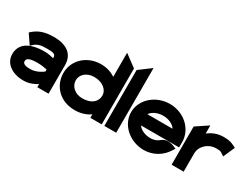

<svg xmlns="http://www.w3.org/2000/svg" viewBox="-53 -1183 2247 1711"><g transform="rotate(30 1070.5 -327.5)"><path d="M5 -145C5 -49 92 11 208 11C266 11 311 -10 346 -32V0H462V-292C462 -404 386 -462 252 -462C154 -462 98 -437 53 -399L36 -384L103 -286L124 -306C158 -334 186 -341 252 -341C321 -341 339 -333 339 -299V-294C316 -300 280 -308 242 -308C115 -308 5 -265 5 -145ZM132 -146C132 -177 168 -189 242 -189C278 -189 316 -183 339 -178V-157C322 -143 269 -108 211 -108C155 -108 132 -120 132 -146Z M484 -226C484 -110 569 11 737 11C800 11 853 -8 892 -36V0H1009V-575L886 -666V-418C848 -444 798 -462 737 -462C602 -462 484 -366 484 -226ZM612 -226C612 -282 662 -333 742 -333C831 -333 886 -281 886 -226C886 -159 833 -114 742 -114C666 -114 612 -164 612 -226Z M1036 0H1158V-666L1036 -575Z M1181 -226C1181 -95 1302 11 1446 11C1541 11 1625 -40 1671 -116L1687 -141L1660 -152C1660 -152 1587 -186 1536 -143C1511 -122 1481 -110 1446 -110C1389 -110 1340 -133 1317 -167H1709V-221C1709 -355 1591 -462 1446 -462C1302 -462 1181 -357 1181 -226ZM1316 -282C1338 -316 1388 -341 1446 -341C1504 -341 1553 -317 1575 -282Z M1728 0H1852V-187C1852 -230 1873 -264 1899 -287C1923 -308 1956 -325 2001 -325C2047 -325 2047 -321 2064 -310L2089 -294L2141 -412L2119 -423C2093 -435 2071 -447 2010 -447C1943 -447 1892 -424 1852 -392V-476L1728 -393Z"/></g></svg>

Font: Charger Pro
Style: UltraExt
Weight: 900
Designer: Jasper
Foundry: Cannot Into Space Fonts
Version: Version 1.09